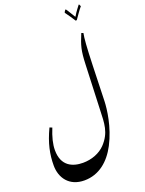

<svg xmlns="http://www.w3.org/2000/svg" viewBox="-298 -1546 1519 2018"><g transform="rotate(-20 461.0 -537.5)"><path d="M766 -1269 779 -1270 823 -1333C839 -1356 858 -1381 869 -1393L858 -1416H853C848 -1411 840 -1400 822 -1375C807 -1355 792 -1333 779 -1310H775L739 -1369C728 -1388 718 -1403 709 -1415L703 -1414C697 -1408 689 -1397 686 -1386C701 -1365 716 -1345 730 -1324C742 -1305 754 -1287 766 -1269ZM280 341C444 341 565 237 643 88C736 -91 758 -284 761 -368C765 -499 769 -630 773 -761C780 -976 787 -1064 798 -1119L777 -1127C726 -1004 712 -956 706 -802C699 -634 693 -465 686 -297C681 -154 683 -47 578 64C518 127 426 162 329 162C213 162 95 114 95 -63C95 -131 114 -206 151 -297L123 -308C52 -159 28 -40 28 84C28 220 109 341 280 341Z"/></g></svg>

Font: Noto Nastaliq Urdu
Style: Regular
Weight: 400
Designer: Monotype Design Team (Patrick Giasson: type design, Kamal Mansour: OpenType code, Glenda Bellarosa). Updated by Simon Co
Foundry: Monotype Imaging Inc., Simon Cozens
Version: Version 3.009